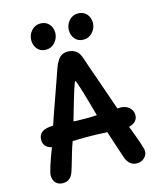

<svg xmlns="http://www.w3.org/2000/svg" viewBox="-139 -1066 971 1174"><g transform="rotate(-15 346.0 -479.5)"><path d="M454 -221Q376 -225 325 -225Q274 -225 235 -223Q223 -192 205.5 -130.5Q188 -69 179 -43Q161 10 113 10Q85 10 68 -7Q51 -24 51 -54.5Q51 -85 103 -220Q51 -232 51 -280Q51 -345 144 -345Q158 -388 198 -500Q238 -612 249.5 -646.5Q261 -681 267.5 -696Q274 -711 285 -728Q306 -760 348 -760Q379 -760 403 -741Q418 -729 430 -694.5Q442 -660 454.5 -622.5Q467 -585 481.5 -545.5Q496 -506 521.5 -431Q547 -356 551 -345Q556 -346 569 -346Q603 -346 625 -326.5Q647 -307 647 -279Q647 -233 591 -218Q647 -73 647 -50Q647 -27 628.5 -8.5Q610 10 580 10Q535 10 514 -40Q509 -52 454 -221ZM271 -338Q296 -336 345 -336Q394 -336 419 -338Q354 -574 346 -574Q339 -574 288 -397ZM467.5 -969Q502 -969 522 -946.5Q542 -924 542 -891Q542 -858 519 -831.5Q496 -805 461.5 -805Q427 -805 407.5 -828Q388 -851 388 -884Q388 -917 410.5 -943Q433 -969 467.5 -969ZM229.5 -969Q264 -969 284 -946.5Q304 -924 304 -891Q304 -858 281 -831.5Q258 -805 223.5 -805Q189 -805 169.5 -828Q150 -851 150 -884Q150 -917 172.5 -943Q195 -969 229.5 -969Z"/></g></svg>

Font: Delius Unicase
Style: Bold
Weight: 700
Designer: Natalia Raices
Foundry: Natalia Raices
Version: Version 1.001